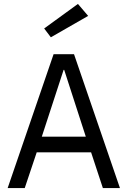

<svg xmlns="http://www.w3.org/2000/svg" viewBox="-20 -958 650 978"><path d="M253 -682H357L591 0H504L444 -182H167L106 0H19ZM417 -262 307 -602H304L193 -262ZM377 -938 429 -877 239 -768 205 -813Z"/></svg>

Font: Actor
Style: Regular
Weight: 400
Designer: Thomas Junold
Foundry: Thomas Junold
Version: Version 1.001